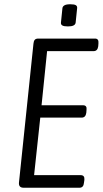

<svg xmlns="http://www.w3.org/2000/svg" viewBox="-20 -881 482 901"><path d="M91 0Q67 0 69 -24L137 -676Q138 -688 143 -694Q148 -700 160 -700H426Q444 -700 442 -678L441 -664Q438 -641 419 -641H201L175 -387H370Q389 -387 386 -365L385 -352Q382 -329 363 -329H169L140 -59H359Q378 -59 376 -37L374 -23Q372 0 353 0ZM299 -757Q280 -757 272.5 -761.5Q265 -766 266 -775L273 -843Q274 -851 282.5 -856Q291 -861 310 -861Q329 -861 336 -856.5Q343 -852 342 -843L335 -775Q333 -757 299 -757Z"/></svg>

Font: Asap Condensed Condensed Light
Style: Italic
Weight: 300
Width: 3
Italic angle: -6°
Designer: Pablo Cosgaya
Foundry: Omnibus-Type
Version: Version 3.001; ttfautohint (v1.8.4.7-5d5b)